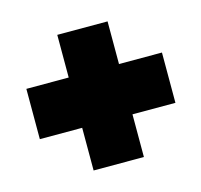

<svg xmlns="http://www.w3.org/2000/svg" viewBox="-71 -640 597 569"><g transform="rotate(-15 228.0 -356.0)"><path d="M304.2 -147.9H149.9V-278.8H20V-433.1H149.9V-564H304.2V-433.1H436V-278.8H304.2Z"/></g></svg>

Font: Squarion Black
Style: Regular
Weight: 900
Designer: Natanael Gama
Version: Version 1.00;September 12, 2019;FontCreator 11.5.0.2425 64-b